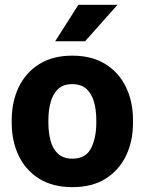

<svg xmlns="http://www.w3.org/2000/svg" viewBox="-20 -770 603 800"><path d="M28.8 -258.8V-269Q28.8 -346.2 58.1 -407Q87.4 -467.8 143.6 -502.9Q199.7 -538.1 280.8 -538.1Q362.8 -538.1 419.2 -502.9Q475.6 -467.8 504.9 -407Q534.2 -346.2 534.2 -269V-258.8Q534.2 -181.6 504.9 -120.8Q475.6 -60.1 419.4 -25.1Q363.3 9.8 281.7 9.8Q200.2 9.8 143.8 -25.1Q87.4 -60.1 58.1 -120.8Q28.8 -181.6 28.8 -258.8ZM181.6 -269V-258.8Q181.6 -216.8 190.9 -182.9Q200.2 -148.9 222.2 -128.9Q244.1 -108.9 281.7 -108.9Q337.4 -108.9 359.4 -152.3Q381.3 -195.8 381.3 -258.8V-269Q381.3 -310.1 372.1 -344.2Q362.8 -378.4 340.8 -398.9Q318.8 -419.4 280.8 -419.4Q243.7 -419.4 221.9 -398.9Q200.2 -378.4 190.9 -344.2Q181.6 -310.1 181.6 -269ZM210 -598.1 306.6 -750H469.7L334.5 -598.1Z"/></svg>

Font: Vazirmatn RD UI ExtraBold
Style: Regular
Weight: 800
Designer: Saber Rastikerdar
Foundry: Saber Rastikerdar
Version: Version 33.003